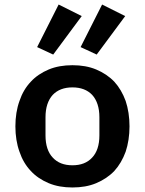

<svg xmlns="http://www.w3.org/2000/svg" viewBox="-20 -816 640 848"><path d="M341 -745C341 -745 239 -796 239 -796C239 -796 144 -608 144 -608C144 -608 215 -575 215 -575C215 -575 341 -745 341 -745ZM533 -745C533 -745 431 -796 431 -796C431 -796 336 -608 336 -608C336 -608 407 -575 407 -575C407 -575 533 -745 533 -745ZM300 12C339 12 374 6 405 -7C436 -20 463 -38 485 -61C506 -84 523 -113 535 -146C546 -179 552 -217 552 -258C552 -258 552 -258 552 -258C552 -299 546 -337 535 -370C523 -403 506 -432 485 -455C463 -478 436 -496 405 -509C374 -522 339 -528 300 -528C300 -528 300 -528 300 -528C261 -528 226 -522 195 -509C164 -496 137 -478 116 -455C94 -432 77 -403 66 -370C54 -337 48 -299 48 -258C48 -258 48 -258 48 -258C48 -217 54 -179 66 -146C77 -113 94 -84 116 -61C137 -38 164 -20 195 -7C226 6 261 12 300 12C300 12 300 12 300 12ZM300 -86C263 -86 234 -97 213 -120C192 -142 181 -175 181 -218C181 -218 181 -298 181 -298C181 -298 181 -298 181 -298C181 -341 192 -374 213 -397C234 -419 263 -430 300 -430C300 -430 300 -430 300 -430C337 -430 366 -419 387 -397C408 -374 419 -341 419 -298C419 -298 419 -218 419 -218C419 -218 419 -218 419 -218C419 -175 408 -142 387 -120C366 -97 337 -86 300 -86C300 -86 300 -86 300 -86Z"/></svg>

Font: IBM Plex Mono Mod
Style: SemiBold
Weight: 500
Designer: Mike Abbink, Paul van der Laan, Pieter van Rosmalen
Foundry: Bold Monday
Version: ""